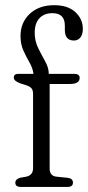

<svg xmlns="http://www.w3.org/2000/svg" viewBox="-20 -738 347 758"><path d="M176 -73Q176 -43.5 203 -40.5L247.5 -36Q268 -33.5 268 -17Q268 0 246.5 0H62Q40.5 0 40.5 -16.5Q40.5 -31 60.5 -36.5L83.5 -40.5Q110.5 -46.5 110.5 -73.5V-367Q110.5 -382 104.5 -389.2Q98.5 -396.5 82 -402L62.5 -408Q34.5 -418 34.5 -431Q34.5 -446.5 52 -446.5H112Q109.5 -468.5 97 -490.2Q84.5 -512 72.8 -537.5Q61 -563 61 -595.5Q61 -649 97.2 -683.2Q133.5 -717.5 194 -717.5Q248 -717.5 277.5 -690.2Q307 -663 307 -624Q307 -601.5 297.2 -589.8Q287.5 -578 272 -578Q236 -578 236 -620V-637Q236 -686 187 -686Q154 -686 135.5 -665.8Q117 -645.5 117 -609Q117 -576 131 -547.8Q145 -519.5 158.8 -494.8Q172.5 -470 172.5 -447V-446.5H272.5Q294.5 -446.5 294.5 -430.5Q294.5 -406.5 256 -406.5H176Z"/></svg>

Font: Fraunces 72pt SuperSoft Light
Style: Regular
Weight: 300
Version: Version 1.000;[0bf87f6ff]